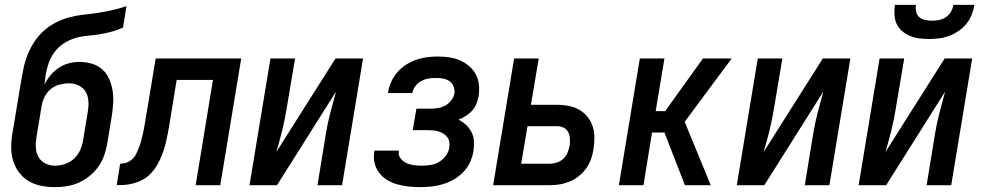

<svg xmlns="http://www.w3.org/2000/svg" viewBox="-20 -760 4040 788"><path d="M206 8Q176 8 148.5 2.5Q121 -3 98 -16.5Q75 -30 58.5 -52Q42 -74 34 -100Q26 -126 26 -155Q26 -184 31 -213L65 -417Q70 -446 75.5 -474.5Q81 -503 91.5 -531Q102 -559 119 -585.5Q136 -612 159 -633Q182 -654 210 -668Q238 -682 267 -689.5Q296 -697 325 -700Q354 -703 383.5 -707.5Q413 -712 442 -718.5Q471 -725 499 -735L485 -647Q461 -636 436.5 -629.5Q412 -623 387 -619Q362 -615 337.5 -613Q313 -611 288 -603.5Q263 -596 240.5 -581Q218 -566 202.5 -544.5Q187 -523 179 -499Q171 -475 167 -450Q166 -441 165 -432Q164 -423 162 -413Q173 -434 188 -452Q203 -470 222.5 -482.5Q242 -495 263.5 -500.5Q285 -506 306 -506Q333 -506 357.5 -498.5Q382 -491 400 -475Q418 -459 428 -436Q438 -413 442 -388.5Q446 -364 444.5 -337.5Q443 -311 439 -285L420 -170Q416 -146 407.5 -122Q399 -98 384 -76.5Q369 -55 348 -38Q327 -21 303.5 -10.5Q280 0 255 4Q230 8 206 8ZM206 -80Q226 -80 247 -87Q268 -94 284 -109Q300 -124 309 -144Q318 -164 321 -184L340 -299Q344 -321 343 -342.5Q342 -364 332.5 -381.5Q323 -399 304.5 -408.5Q286 -418 264 -418Q245 -418 225 -413Q205 -408 189 -395Q173 -382 163.5 -363.5Q154 -345 151 -326L130 -199Q126 -177 127 -155.5Q128 -134 137.5 -116.5Q147 -99 165.5 -89.5Q184 -80 206 -80Z M459 0 473 -88Q486 -88 499 -92.5Q512 -97 522.5 -106.5Q533 -116 539 -128.5Q545 -141 550 -153.5Q555 -166 558.5 -179Q562 -192 565 -205Q568 -218 570.5 -230.5Q573 -243 575 -256L619 -520H970L884 0H783L854 -432H705L675 -247Q672 -229 668.5 -211.5Q665 -194 661 -176.5Q657 -159 651 -141.5Q645 -124 637.5 -107Q630 -90 619.5 -74Q609 -58 595.5 -44.5Q582 -31 565 -22Q548 -13 530 -8Q512 -3 494.5 -1.5Q477 0 459 0Z M1004 0 1090 -520H1191L1156 -312Q1149 -268 1138 -224Q1127 -180 1114 -136L1357 -520H1470L1384 0H1283L1317 -208Q1324 -252 1335.5 -296Q1347 -340 1359 -384L1117 0Z M1705 8Q1681 8 1657.5 5.5Q1634 3 1612 -3Q1590 -9 1570.5 -20.5Q1551 -32 1537.5 -49Q1524 -66 1518 -88.5Q1512 -111 1516 -135L1517 -142H1617V-139Q1614 -123 1624 -110Q1634 -97 1648.5 -90.5Q1663 -84 1679.5 -82Q1696 -80 1712 -80Q1730 -80 1748 -83Q1766 -86 1782 -95.5Q1798 -105 1809.5 -120.5Q1821 -136 1824 -154Q1826 -166 1824 -177.5Q1822 -189 1815.5 -197.5Q1809 -206 1799 -212Q1789 -218 1778 -221Q1767 -224 1755 -225Q1743 -226 1731 -226H1674L1689 -314H1746Q1761 -314 1777 -316.5Q1793 -319 1807 -326.5Q1821 -334 1831.5 -347.5Q1842 -361 1845 -376Q1847 -391 1841.5 -405Q1836 -419 1824.5 -427Q1813 -435 1798 -437.5Q1783 -440 1767 -440Q1753 -440 1738 -437.5Q1723 -435 1709 -427.5Q1695 -420 1685 -407Q1675 -394 1673 -380L1672 -378H1572L1573 -382Q1576 -403 1585.5 -424Q1595 -445 1610.5 -463Q1626 -481 1646 -494Q1666 -507 1687.5 -514.5Q1709 -522 1731 -525Q1753 -528 1774 -528Q1798 -528 1821.5 -525Q1845 -522 1866 -513Q1887 -504 1904.5 -489.5Q1922 -475 1932.5 -455.5Q1943 -436 1945.5 -412Q1948 -388 1944 -364Q1941 -349 1935 -333.5Q1929 -318 1917.5 -305.5Q1906 -293 1891.5 -284Q1877 -275 1862 -269Q1879 -260 1893 -247Q1907 -234 1915.5 -217Q1924 -200 1925 -180Q1926 -160 1923 -139Q1919 -116 1909 -94Q1899 -72 1881.5 -54Q1864 -36 1842.5 -23.5Q1821 -11 1797.5 -4Q1774 3 1751 5.5Q1728 8 1705 8Z M2004 0 2090 -520H2191L2159 -330H2266Q2290 -330 2313.5 -325.5Q2337 -321 2356.5 -310Q2376 -299 2390.5 -281.5Q2405 -264 2412 -242.5Q2419 -221 2419.5 -197Q2420 -173 2416 -149Q2413 -128 2406 -108Q2399 -88 2386.5 -70Q2374 -52 2356.5 -38Q2339 -24 2319 -15.5Q2299 -7 2278.5 -3.5Q2258 0 2238 0ZM2237 -88Q2251 -88 2266 -93Q2281 -98 2292.5 -109Q2304 -120 2309.5 -134Q2315 -148 2318 -163Q2320 -177 2319 -191.5Q2318 -206 2312 -218Q2306 -230 2293.5 -236Q2281 -242 2266 -242H2145L2119 -88Z M2791 0 2707 -216H2656L2621 0H2520L2606 -520H2707L2671 -304H2710L2865 -520H2983L2790 -260L2897 0Z M3004 0 3090 -520H3191L3156 -312Q3149 -268 3138 -224Q3127 -180 3114 -136L3357 -520H3470L3384 0H3283L3317 -208Q3324 -252 3335.5 -296Q3347 -340 3359 -384L3117 0Z M3504 0 3590 -520H3691L3656 -312Q3649 -268 3638 -224Q3627 -180 3614 -136L3857 -520H3970L3884 0H3783L3817 -208Q3824 -252 3835.5 -296Q3847 -340 3859 -384L3617 0ZM3793 -600Q3773 -600 3753 -602.5Q3733 -605 3715 -612.5Q3697 -620 3682.5 -632.5Q3668 -645 3660 -662Q3652 -679 3651 -699.5Q3650 -720 3653 -740H3739Q3737 -726 3740 -712Q3743 -698 3753 -689.5Q3763 -681 3777 -678Q3791 -675 3805 -675Q3819 -675 3834 -678Q3849 -681 3862 -689.5Q3875 -698 3883 -712Q3891 -726 3893 -740H3979Q3976 -720 3968 -699.5Q3960 -679 3946 -662Q3932 -645 3913.5 -632.5Q3895 -620 3875 -612.5Q3855 -605 3834 -602.5Q3813 -600 3793 -600Z"/></svg>

Font: Iosevka Semibold Oblique
Style: Regular
Weight: 600
Italic angle: -9°
Monospace: yes
Designer: Belleve Invis
Foundry: Belleve Invis
Version: Version 32.5.0; ttfautohint (v1.8.4)